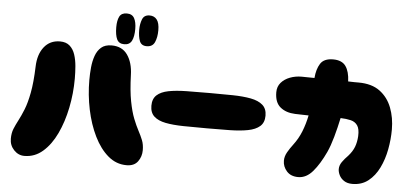

<svg xmlns="http://www.w3.org/2000/svg" viewBox="-55 -988 2350 1106"><g transform="rotate(5 1119.5 -434.5)"><path d="M766 -692Q735 -692 725 -717.5Q715 -743 715 -783Q715 -816 725.5 -843Q736 -870 768 -870Q795 -870 810 -850.5Q825 -831 825 -789Q825 -749 812.5 -720.5Q800 -692 766 -692ZM636 -692Q605 -692 593.5 -716.5Q582 -741 582 -786Q582 -825 593.5 -847.5Q605 -870 636 -870Q667 -870 679.5 -847Q692 -824 692 -785Q692 -741 679.5 -716.5Q667 -692 636 -692ZM710 1Q650 1 603 -39Q556 -79 522.5 -147Q489 -215 471.5 -299Q454 -383 454 -470Q454 -506 457.5 -542.5Q461 -579 472 -610Q483 -641 505 -660Q527 -679 565 -679Q626 -679 657 -634.5Q688 -590 690 -519Q693 -428 704.5 -368Q716 -308 731.5 -269Q747 -230 761.5 -203Q776 -176 786 -151Q796 -126 796 -93Q796 -56 775 -27.5Q754 1 710 1ZM119 -1Q84 -1 58.5 -28Q33 -55 33 -93Q33 -126 43 -150.5Q53 -175 67.5 -202.5Q82 -230 97.5 -268.5Q113 -307 124.5 -367.5Q136 -428 139 -519Q141 -590 175 -633Q209 -676 267 -676Q302 -676 323 -657.5Q344 -639 354 -608.5Q364 -578 367 -542Q370 -506 370 -470Q370 -384 353 -300.5Q336 -217 304 -149.5Q272 -82 225.5 -41.5Q179 -1 119 -1Z M1153 -251Q1078 -251 1017 -252Q956 -253 913 -261.5Q870 -270 846.5 -291.5Q823 -313 823 -353Q823 -393 846.5 -414.5Q870 -436 913 -444.5Q956 -453 1017 -454Q1078 -455 1153 -455Q1224 -455 1284.5 -454Q1345 -453 1389.5 -444.5Q1434 -436 1458.5 -414.5Q1483 -393 1483 -353Q1483 -313 1458.5 -291.5Q1434 -270 1389.5 -261.5Q1345 -253 1284.5 -252Q1224 -251 1153 -251Z M1701 -17Q1658 -17 1634.5 -43.5Q1611 -70 1611 -104Q1611 -129 1625 -153.5Q1639 -178 1656 -200Q1685 -238 1702.5 -282Q1720 -326 1730 -376Q1708 -377 1688 -377Q1668 -377 1651 -378Q1599 -380 1566 -407Q1533 -434 1533 -493Q1533 -526 1552.5 -548.5Q1572 -571 1603.5 -583Q1635 -595 1671 -595Q1680 -595 1699.5 -594.5Q1719 -594 1745 -594Q1749 -645 1769.5 -677.5Q1790 -710 1843 -710Q1894 -710 1916 -679Q1938 -648 1940 -591Q1961 -590 1977 -590Q1993 -590 2000 -590Q2077 -590 2124 -555Q2171 -520 2193 -462.5Q2215 -405 2215 -337Q2215 -280 2204 -221.5Q2193 -163 2169 -114Q2145 -65 2107 -35Q2069 -5 2015 -5Q1986 -5 1967 -17.5Q1948 -30 1939 -48.5Q1930 -67 1930 -83Q1930 -105 1944 -125Q1958 -145 1978 -165Q2002 -192 2012.5 -219.5Q2023 -247 2025 -282Q2027 -324 2013 -344Q1999 -364 1973.5 -370Q1948 -376 1915 -377Q1903 -320 1888 -266.5Q1873 -213 1856 -176Q1823 -105 1785.5 -61Q1748 -17 1701 -17Z"/></g></svg>

Font: Cherry Bomb One
Style: Regular
Weight: 400
Designer: satsuyako
Foundry: satsuyako
Version: Version 4.100; ttfautohint (v1.8.3)